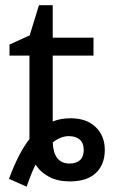

<svg xmlns="http://www.w3.org/2000/svg" viewBox="-20 -679 428 729"><path d="M91.8 -467.8H16.1V-509.8L92.8 -544.9L127.9 -659.2H180.2V-536.1H335V-467.8H180.2V-217.8Q210.9 -230 248 -230Q308.6 -230 343.3 -196.5Q377.9 -163.1 377.9 -109.9Q377.9 -54.2 344 -22.2Q310.1 9.8 245.1 9.8Q199.2 9.8 166.5 -7.6Q133.8 -24.9 115.2 -54.2Q100.6 -26.4 81.1 29.8L14.2 0Q50.8 -99.1 91.8 -150.9ZM244.1 -58.1Q269.5 -58.1 283.7 -71Q297.9 -84 297.9 -109.9Q297.9 -135.7 282.7 -148.9Q267.6 -162.1 241.2 -162.1Q210.9 -162.1 180.2 -138.2Q183.6 -58.1 244.1 -58.1Z"/></svg>

Font: Noto Sans Southeast Asian
Style: Regular
Weight: 400
Designer: Monotype Design Team
Foundry: Monotype Imaging Inc.
Version: Version 1.06 uh; ttfautohint (v1.4.1)